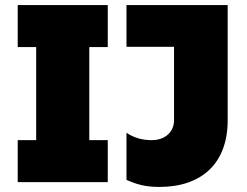

<svg xmlns="http://www.w3.org/2000/svg" viewBox="-20 -720 976 759"><path d="M610 19C777 19 880 -74 880 -244V-700H480V-535H668V-244C668 -203 637 -166 580 -166C543 -166 510 -175 480 -195V-9C518 8 553 19 610 19ZM50 0H406V-166H333V-534H406V-700H50V-534H123V-166H50Z"/></svg>

Font: Finlandica Black
Style: Regular
Weight: 900
Designer: Niklas Ekholm, Juho Hiilivirta, Jaakko Suomalainen
Foundry: Helsinki Type Studio
Version: Version 2.000;Glyphs 3.2 (3202)